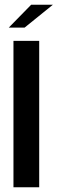

<svg xmlns="http://www.w3.org/2000/svg" viewBox="-20 -793 244 813"><path d="M37 -620H146V0H37ZM17 -676 112 -773H204L84 -676Z"/></svg>

Font: Smooch Sans Thin
Style: Bold
Weight: 700
Version: Version 1.010